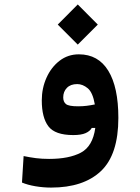

<svg xmlns="http://www.w3.org/2000/svg" viewBox="-20 -598 626 857"><path d="M208 239.3Q173.3 239.3 138.4 233.4Q103.5 227.5 78.1 216.8L85.4 98.6Q114.3 104.5 140.4 107.9Q166.5 111.3 199.2 111.3Q288.1 111.3 341.1 83.3Q394 55.2 405.3 -26.9H389.6Q381.3 -12.2 361.8 -3.7Q342.3 4.9 307.1 4.9Q225.6 4.9 196 -34.2Q166.5 -73.2 166.5 -149.9Q166.5 -204.1 187.5 -251Q208.5 -297.9 245.8 -326.7Q283.2 -355.5 332 -355.5Q418.5 -355.5 463.4 -282.2Q508.3 -209 508.3 -71.8Q508.3 92.3 430.4 165.8Q352.5 239.3 208 239.3ZM403.3 -131.8Q394 -185.5 371.6 -204.1Q349.1 -222.7 324.7 -222.7Q294.9 -222.7 278.6 -205.8Q262.2 -189 262.2 -163.1Q262.2 -143.6 274.4 -133.5Q286.6 -123.5 328.6 -123.5Q349.1 -123.5 366.7 -125.7Q384.3 -127.9 403.3 -131.8ZM327.1 -398.9 237.8 -488.3 327.1 -578.1 416.5 -488.3Z"/></svg>

Font: Cascadia Code PL
Style: Bold
Weight: 700
Monospace: yes
Designer: Aaron Bell
Foundry: Saja Typeworks
Version: Version 2404.023; ttfautohint (v1.8.4)